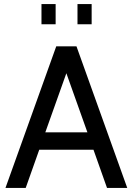

<svg xmlns="http://www.w3.org/2000/svg" viewBox="-20 -929 656 949"><path d="M609 0H509L442 -189H174L107 0H7L258 -700H358ZM412 -275 308 -567 204 -275ZM433 -809H363V-909H433ZM255 -809H185V-909H255Z"/></svg>

Font: Cabin
Style: Regular
Weight: 400
Designer: Pablo Impallari
Foundry: Pablo Impallari
Version: Version 1.007